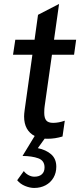

<svg xmlns="http://www.w3.org/2000/svg" viewBox="-20 -694 408 972"><path d="M206 8 171.5 56Q213 64.5 239 87.2Q265 110 265 150Q265 181 250.8 205.5Q236.5 230 211 243.8Q185.5 257.5 153 257.5Q131.5 257.5 107 247.5Q82.5 237.5 67 218.5L100.5 172Q109.5 184.5 124.2 192.5Q139 200.5 154 200.5Q178.5 200.5 192 188.2Q205.5 176 205.5 153.5Q205.5 119 174 107.5Q142.5 96 94 95.5L155.5 -5.5Q130 -18.5 116 -43.2Q102 -68 102 -104.5Q102 -117 105 -138.5L144 -417H46L57.5 -493H155L172.5 -619L279 -674L253.5 -493H365.5L355 -417H243L206 -156Q204 -144 204 -123Q204 -96.5 214.2 -84.2Q224.5 -72 249 -72Q277 -72 308 -83L296.5 -3Q258.5 8.5 221.5 8.5Q211 8.5 206 8Z"/></svg>

Font: HK Grotesk Medium
Style: Italic
Weight: 500
Italic angle: -8°
Designer: Alfredo Marco Pradil
Foundry: Hanken Design Co.
Version: Version 3.004